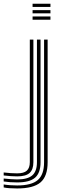

<svg xmlns="http://www.w3.org/2000/svg" viewBox="-106 -815 347 1042"><path d="M70.8 -777.5V-794.8H167.8V-777.5ZM70.8 -742.8V-760H167.8V-742.8ZM70.8 -708V-725.5H167.8V-708ZM-12.8 207.8Q-34.2 207.8 -54.1 206.4Q-74 205 -86 202.2V186Q-72 188.5 -52 190Q-32 191.5 -12.8 191.5Q65 191.5 99.1 162Q133.2 132.5 133.2 65.5V-600H152.5V65.5Q152.5 141.8 113.9 174.8Q75.2 207.8 -12.8 207.8ZM-12.8 175Q-53.5 175 -86 169.8V153.8Q-69.2 155.8 -49.5 157.2Q-29.8 158.8 -12.8 158.8Q44.2 158.8 69.4 136.6Q94.5 114.5 94.5 65.2V-600H114V65.2Q114 123.5 84.4 149.2Q54.8 175 -12.8 175ZM-12.8 142.2Q-28 142.2 -47.8 140.9Q-67.5 139.5 -86 137.2V121Q-67.2 123.5 -47.5 124.6Q-27.8 125.8 -12.8 125.8Q23.8 125.8 39.8 111Q55.8 96.2 55.8 65V-600H75.2V65.2Q75.2 105.2 54.6 123.8Q34 142.2 -12.8 142.2Z"/></svg>

Font: Big Shoulders Inline Text SemiBold
Style: Regular
Weight: 600
Designer: Patric King
Foundry: XO Type Co
Version: Version 1.000